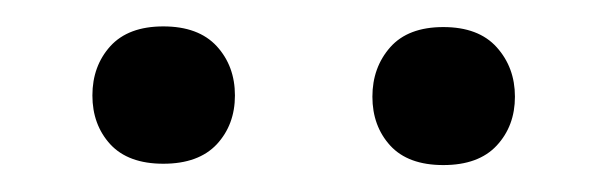

<svg xmlns="http://www.w3.org/2000/svg" viewBox="-20 -741 458 144"><path d="M49.3 -669.4Q49.3 -691.4 62.7 -706.3Q76.2 -721.2 102.5 -721.2Q128.9 -721.2 142.6 -706.3Q156.2 -691.4 156.2 -669.4Q156.2 -647.5 142.6 -632.8Q128.9 -618.2 102.5 -618.2Q76.2 -618.2 62.7 -632.8Q49.3 -647.5 49.3 -669.4ZM259.3 -668.5Q259.3 -690.4 272.7 -705.6Q286.1 -720.7 312.5 -720.7Q338.9 -720.7 352.5 -705.6Q366.2 -690.4 366.2 -668.5Q366.2 -646.5 352.5 -631.8Q338.9 -617.2 312.5 -617.2Q286.1 -617.2 272.7 -631.8Q259.3 -646.5 259.3 -668.5Z"/></svg>

Font: SteelSelectRoboto
Style: Roboto-Regular
Weight: 400
Designer: Google
Version: Version 2.137; 2017